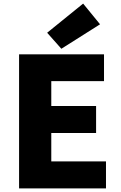

<svg xmlns="http://www.w3.org/2000/svg" viewBox="-20 -1047 670 1067"><path d="M86 0V-745H558V-596H265V-458H514V-308H265V-150H569V0ZM321 -776 242 -865 442 -1027 536 -912Z"/></svg>

Font: Noto Sans HK Thin Black
Style: Regular
Weight: 900
Version: Version 2.004-H2;hotconv 1.0.118;makeotfexe 2.5.65603